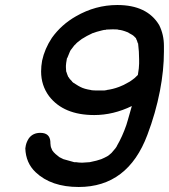

<svg xmlns="http://www.w3.org/2000/svg" viewBox="-20 -723 674 766"><path d="M396 -362Q399 -363 402.5 -363Q406 -363 406 -364Q430 -367 454 -376L459 -378Q469 -381 497 -397L503 -401Q517 -410 530 -424Q535 -453 535 -469V-486Q535 -517 531 -549V-550H530Q526 -564 523 -568V-570L516 -577Q511 -583 493 -592L491 -594H490Q465 -604 453 -604Q453 -606 430 -606L404 -605L402 -604Q395 -604 388 -602Q363 -596 351 -591H350Q324 -579 309 -569L307 -568Q286 -553 281 -546Q279 -545 277.5 -543Q276 -541 275 -540L262 -523Q261 -521 260 -519.5Q259 -518 258 -515Q257 -512 249 -493L247 -490Q243 -468 243 -461V-454Q243 -448 244 -438L245 -436Q248 -426 252 -417V-416H253Q257 -408 267 -399V-398L268 -397Q270 -396 271 -394Q299 -376 301 -376Q316 -368 342 -364L346 -363Q354 -362 370 -362ZM283 -76Q295 -74 308 -74L338 -76Q368 -82 384 -88Q396 -93 407 -99L412 -102L425 -113Q445 -135 447 -142Q468 -178 484 -224L490 -244L506 -300Q432 -264 356 -264Q234 -264 176 -339Q144 -382 144 -438Q144 -459 148 -481Q158 -528 187 -572Q225 -625 283 -658Q361 -703 448 -703Q567 -703 615 -623Q634 -585 634 -540V-517Q634 -443 618 -360Q601 -272 568 -185Q490 23 294 23Q184 23 122 -36Q83 -73 81 -131L83 -143Q86 -157 95 -171Q111 -193 141 -193Q179 -193 181 -157V-152Q181 -148 182 -143V-142Q182 -137 187 -127L188 -124Q194 -115 201.5 -108.5Q209 -102 217 -96L233 -88L276 -76Z"/></svg>

Font: Bad Comic
Style: Italic
Weight: 400
Italic angle: -11°
Designer: GGBotNet
Foundry: GGBotNet
Version: 0.95